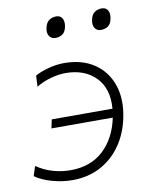

<svg xmlns="http://www.w3.org/2000/svg" viewBox="-82 -776 669 846"><g transform="rotate(-10 252.5 -352.5)"><path d="M174 9.5Q129.5 9.5 83.8 -3.2Q38 -16 8 -37.5L22 -80.5Q57.5 -56.5 95.8 -45.8Q134 -35 173.5 -35Q263.5 -35 320.5 -88Q377.5 -141 396 -231H121.5L130 -270H401.5Q409 -359 359.5 -409.8Q310 -460.5 224 -460.5Q193 -460.5 156.8 -450.2Q120.5 -440 93 -422.5L95.5 -472Q115.5 -484 152.8 -494.5Q190 -505 226 -505Q305.5 -505 360 -468.5Q414.5 -432 436.5 -368Q458.5 -304 441.5 -222Q427.5 -153.5 391.2 -101.5Q355 -49.5 299.8 -20Q244.5 9.5 174 9.5ZM412 -620.5Q394.5 -620.5 385.2 -634.2Q376 -648 381 -671Q385.5 -694.5 399.5 -704Q413.5 -713.5 431 -713.5Q449.5 -713.5 458 -699.8Q466.5 -686 462 -663Q458 -639.5 444.5 -630Q431 -620.5 412 -620.5ZM208.5 -620.5Q191 -620.5 181.5 -634.2Q172 -648 177 -671Q182 -694.5 195.8 -704Q209.5 -713.5 227.5 -713.5Q246 -713.5 254.2 -699.8Q262.5 -686 258.5 -663Q254 -639.5 240.5 -630Q227 -620.5 208.5 -620.5Z"/></g></svg>

Font: Commissioner ExtraLight
Style: Italic
Weight: 200
Italic angle: -12°
Designer: Kostas Bartsokas
Foundry: Kostas Bartsokas
Version: Version 1.000; ttfautohint (v1.8.3)